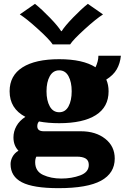

<svg xmlns="http://www.w3.org/2000/svg" viewBox="-20 -815 649 999"><path d="M83 -740 162 -795Q197 -767 239.5 -723Q282 -679 298 -653H301Q317 -679 359.5 -723Q402 -767 437 -795L516 -740Q481 -718 421 -663.5Q361 -609 345 -584H254Q238 -609 178 -663.5Q118 -718 83 -740ZM577 10Q577 86 506 125Q435 164 284 164Q153 164 94 133.5Q35 103 35 39Q35 20 45 1Q55 -18 76 -31Q50 -58 50 -100Q50 -131 65.5 -159Q81 -187 112 -207Q30 -250 30 -340Q30 -422 97 -464.5Q164 -507 288 -507Q411 -507 477 -465Q492 -497 492 -525H609Q605 -485 587.5 -454.5Q570 -424 533 -401Q545 -374 545 -340Q545 -258 478.5 -216Q412 -174 288 -174Q230 -174 183 -183Q174 -174 174 -158Q174 -132 208 -132H401Q478 -132 527.5 -93Q577 -54 577 10ZM222 -340Q222 -292 239 -261.5Q256 -231 288 -231Q320 -231 336.5 -261.5Q353 -292 353 -340Q353 -388 336.5 -418.5Q320 -449 288 -449Q256 -449 239 -418.5Q222 -388 222 -340ZM442 43Q442 20 426 10Q410 0 379 0H169Q163 12 163 29Q163 76 204 95Q245 114 299 114Q353 114 397.5 97.5Q442 81 442 43Z"/></svg>

Font: Trirong Black
Style: Regular
Weight: 900
Designer: Katatrad Team
Foundry: CadsonDemak
Version: Version 1.001